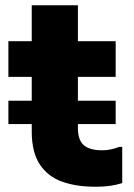

<svg xmlns="http://www.w3.org/2000/svg" viewBox="-20 -704 511 732"><path d="M344 8Q271 8 216.5 -11.5Q162 -31 131.5 -77.5Q101 -124 101 -203V-231H12V-320H101V-411H12V-547H101V-684H277V-547H421V-411H277V-320H421V-231H277V-216Q277 -170 299.5 -150.5Q322 -131 370 -131Q388 -131 405 -135Q422 -139 435 -144H446V-6Q424 1 400 4.5Q376 8 344 8Z"/></svg>

Font: Kufam
Style: Bold
Weight: 700
Designer: Wael Morcos, Artur Schmal
Foundry: Original Type
Version: Version 1.300; ttfautohint (v1.8.3)